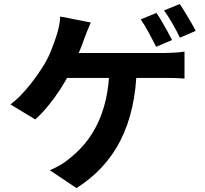

<svg xmlns="http://www.w3.org/2000/svg" viewBox="-20 -874 1040 972"><path d="M771.6 -808.4Q784.6 -790.7 799.2 -765.5Q813.8 -740.3 827.7 -715.3Q841.5 -690.3 850.9 -671.4L770.7 -637.2Q755.1 -667.9 733.7 -707.6Q712.4 -747.2 692.4 -775.9ZM889.8 -853.6Q903 -834.8 918.2 -809.5Q933.4 -784.2 947.8 -759.7Q962.1 -735.2 970.5 -717.6L891.1 -683.3Q875.6 -715 853.4 -754Q831.2 -793.1 810.7 -821.1ZM439.5 -760Q430.8 -741.1 422 -718.1Q413.2 -695 406.6 -678.4Q398.3 -653.7 385.6 -622.5Q372.9 -591.4 359.3 -560.3Q345.7 -529.2 332.3 -503.1Q312.5 -464.3 284.3 -421Q256.2 -377.7 223.8 -338.2Q191.5 -298.7 158.4 -269.4L32.8 -345.4Q59.8 -365.2 84.5 -390.9Q109.3 -416.7 131.9 -444.9Q154.4 -473.1 173.1 -500.5Q191.9 -527.9 206.2 -551.4Q226.4 -586.2 240.7 -623.1Q255 -660 264.3 -688.2Q273 -713.1 278.5 -740.3Q284 -767.4 285 -790.4ZM281.7 -605.6Q300.3 -605.6 335.4 -605.6Q370.5 -605.6 415.6 -605.6Q460.6 -605.6 510.2 -605.6Q559.8 -605.6 608.3 -605.6Q656.7 -605.6 698.7 -605.6Q740.7 -605.6 769.9 -605.6Q799.1 -605.6 810 -605.6Q829.6 -605.6 859.6 -607.3Q889.6 -608.9 914.1 -612.7V-476.1Q885.7 -478.6 856.4 -479.1Q827 -479.6 810 -479.6Q797.3 -479.6 759.5 -479.6Q721.7 -479.6 668.9 -479.6Q616 -479.6 556.5 -479.6Q497 -479.6 440.6 -479.6Q384.2 -479.6 339.3 -479.6Q294.3 -479.6 270.9 -479.6ZM672.3 -533.3Q669.9 -422.7 649 -330.3Q628.1 -237.9 589.7 -162.6Q551.2 -87.4 495.2 -27.3Q439.2 32.8 367.1 78.2L232.2 -12.3Q259.1 -23.5 284.2 -37.9Q309.2 -52.3 326.7 -67.5Q369.5 -100.3 406.3 -143.2Q443.1 -186.2 471.3 -242.7Q499.5 -299.2 516 -371Q532.4 -442.8 533.9 -533.5Z"/></svg>

Font: Shanggu Sans SC VF
Style: Regular
Weight: 250
Designer: GuiWonder
Version: Version 1.021